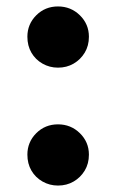

<svg xmlns="http://www.w3.org/2000/svg" viewBox="-20 -563 360 596"><path d="M160 13Q134 13 112 0.5Q90 -12 77.5 -33.5Q65 -55 65 -83Q65 -122 92.5 -149.5Q120 -177 160 -177Q200 -177 228 -149.5Q256 -122 256 -83Q256 -55 243 -33.5Q230 -12 208.5 0.5Q187 13 160 13ZM160 -353Q134 -353 112 -365.5Q90 -378 77.5 -399.5Q65 -421 65 -449Q65 -488 92.5 -515.5Q120 -543 160 -543Q200 -543 228 -515.5Q256 -488 256 -449Q256 -421 243 -399.5Q230 -378 208.5 -365.5Q187 -353 160 -353Z"/></svg>

Font: Golos Text
Style: Bold
Weight: 700
Designer: A.Korolkova, Vitaly Kuzmin
Foundry: ParaType Ltd
Version: Version 2.004